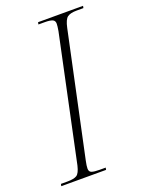

<svg xmlns="http://www.w3.org/2000/svg" viewBox="-154 -780 636 846"><g transform="rotate(-20 164.0 -357.0)"><path d="M-17 0 -15 -10H15Q46 -10 59.5 -18.5Q73 -27 81 -61L205 -646Q209 -669 209 -680Q209 -694 198 -699Q187 -704 162 -704H132L134 -714H345L343 -704H312Q282 -704 268 -694Q254 -684 246 -646L123 -69Q118 -46 118 -33Q118 -18 130 -14Q142 -10 166 -10H195L193 0Z"/></g></svg>

Font: Noto Serif Display Condensed ExtraLight
Style: Italic
Weight: 200
Width: 3
Italic angle: -12°
Designer: Monotype Design Team
Foundry: Monotype Imaging Inc.
Version: Version 2.009